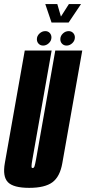

<svg xmlns="http://www.w3.org/2000/svg" viewBox="-45 -925 427 950"><path d="M99.5 4.5Q21.5 4.5 -5.8 -23.5Q-33 -51.5 -21 -118.5L77.5 -675H210.5L115.5 -137Q111 -112.5 111 -103Q110.5 -96 113.5 -94.5Q115 -93.5 116.5 -93.5Q123 -93.5 126 -103Q129 -112.5 133.5 -137L228.5 -675H362L263.5 -118.5Q252 -51.5 214.8 -23.5Q177.5 4.5 99.5 4.5ZM168.5 -699.5Q155 -699.5 146.2 -708.5Q137.5 -717.5 137.5 -731Q137.5 -747 150.2 -759Q163 -771 179 -771Q192.5 -771 201 -762Q209.5 -753 209.5 -740Q209.5 -723.5 196.8 -711.5Q184 -699.5 168.5 -699.5ZM284.5 -699.5Q271 -699.5 262.2 -708.5Q253.5 -717.5 253.5 -731Q253.5 -747 266 -759Q278.5 -771 295 -771Q308 -771 316.8 -762Q325.5 -753 325.5 -740Q325.5 -723.5 312.8 -711.5Q300 -699.5 284.5 -699.5ZM210 -813.5 179 -905H238.5L256.5 -843L296 -905H356L294.5 -813.5Z"/></svg>

Font: Anybody UltraCondensed Regular
Style: Bold Italic
Weight: 700
Width: 1
Italic angle: -10°
Designer: Tyler Finck
Foundry: Etcetera Type Company
Version: Version 1.010; ttfautohint (v1.8.3) -l 8 -r 50 -G 200 -x 14 